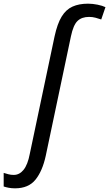

<svg xmlns="http://www.w3.org/2000/svg" viewBox="-146 -785 594 1045"><path d="M-64 240Q-83 240 -98.5 237Q-114 234 -126 230V156Q-113 160 -100 163.5Q-87 167 -71 167Q-40 167 -17.5 139Q5 111 16 53L151 -587Q166 -656 189.5 -694.5Q213 -733 248.5 -749Q284 -765 333 -765Q358 -765 385 -759.5Q412 -754 428 -746L405 -679Q391 -684 374 -688.5Q357 -693 339 -693Q299 -693 276 -671Q253 -649 240 -587L103 63Q85 146 47 193Q9 240 -64 240Z"/></svg>

Font: BC Sans
Style: Italic
Weight: 400
Italic angle: -12°
Designer: Monotype Design Team
Designer: Province of B.C.
Foundry: Monotype Imaging Inc.
Version: Version 2.000;GOOG;noto-source:20170915:90ef993387c0